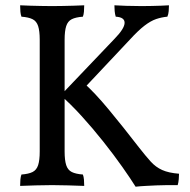

<svg xmlns="http://www.w3.org/2000/svg" viewBox="-20 -699 718 725"><path d="M492 6Q474 -23 442 -68.5Q410 -114 369.5 -165Q329 -216 287 -262Q245 -308 209 -339L413 -553Q450 -591 450.5 -612.5Q451 -634 417 -636Q414 -646 413 -657Q412 -668 412 -679Q428 -678 456.5 -677Q485 -676 515 -676Q535 -676 553.5 -676.5Q572 -677 588 -677.5Q604 -678 618 -679Q618 -669 617 -657Q616 -645 612 -636Q590 -634 569.5 -627Q549 -620 525.5 -602Q502 -584 470 -549L295 -363V-387Q337 -350 390.5 -285.5Q444 -221 505 -142Q530 -110 549 -89Q568 -68 592.5 -57Q617 -46 656 -43Q656 -35 655 -22.5Q654 -10 651 0Q632 0 612 0Q592 0 571 1Q550 2 530 3Q510 4 492 6ZM56 3Q56 -10 57 -21Q58 -32 61 -40Q88 -42 103 -49.5Q118 -57 124 -75.5Q130 -94 130 -127V-549Q130 -582 124 -600.5Q118 -619 103 -626.5Q88 -634 61 -636Q58 -644 57 -655Q56 -666 56 -679Q74 -678 94 -677.5Q114 -677 135 -676.5Q156 -676 177 -676Q198 -676 218.5 -676.5Q239 -677 258.5 -677.5Q278 -678 298 -679Q298 -666 297 -655Q296 -644 293 -636Q266 -634 251 -626.5Q236 -619 230 -600.5Q224 -582 224 -549V-127Q224 -94 230 -75.5Q236 -57 251 -49.5Q266 -42 293 -40Q296 -32 297 -21Q298 -10 298 3Q268 2 237 1Q206 0 177 0Q148 0 115 1Q82 2 56 3Z"/></svg>

Font: Vollkorn
Style: Regular
Weight: 400
Designer: Friedrich Althausen
Foundry: Friedrich Althausen
Version: Version 4.104